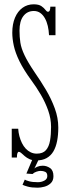

<svg xmlns="http://www.w3.org/2000/svg" viewBox="-20 -731 314 891"><path d="M148.5 13.5Q130 13.5 117 7.5Q104 1.5 94.8 -6.5Q85.5 -14.5 79 -20.5Q72.5 -26.5 67.5 -26.5Q58.5 -26.5 58.5 0H34.5V-133.5H64.5Q65.5 -116 70 -99Q74.5 -82 81.8 -67.2Q89 -52.5 99.2 -41.5Q109.5 -30.5 122.5 -24.2Q135.5 -18 150.5 -18Q179 -18 193.2 -34.2Q207.5 -50.5 212.2 -78.5Q217 -106.5 217 -142Q217 -180 203.8 -217.8Q190.5 -255.5 169.8 -291Q149 -326.5 126 -357.5Q89.5 -407.5 70.2 -447Q51 -486.5 44 -519Q37 -551.5 37 -579Q37 -619 49.5 -648.8Q62 -678.5 84.5 -694.8Q107 -711 136 -711Q160 -711 172.2 -702.5Q184.5 -694 190.8 -685.2Q197 -676.5 202.5 -676.5Q208 -676.5 210.8 -682.2Q213.5 -688 213.5 -700H237.5V-567.5H207.5Q206.5 -590 201.8 -610.5Q197 -631 188.2 -646.5Q179.5 -662 166.8 -671Q154 -680 137 -680Q106.5 -680 88.5 -656.5Q70.5 -633 70.5 -589Q70.5 -559.5 74.5 -533.2Q78.5 -507 93.8 -474.8Q109 -442.5 141.5 -394.5Q168 -356.5 193 -314.5Q218 -272.5 234.2 -228.2Q250.5 -184 250.5 -139Q250.5 -104.5 245 -76.5Q239.5 -48.5 227.8 -28.5Q216 -8.5 196.5 2.5Q177 13.5 148.5 13.5ZM155 140Q127 140 109.5 135.2Q92 130.5 84.5 126.5L95 102.5Q100 106 115.2 110.2Q130.5 114.5 156 114.5Q172 114.5 185.8 107.2Q199.5 100 199.5 86Q199.5 71 190 66.5Q180.5 62 168 62Q160 62 149 65.8Q138 69.5 131 76.5L102.5 74.5L134 0H164L139.5 51Q142 47.5 153.2 42.8Q164.5 38 178 38Q196.5 38 212.2 48.8Q228 59.5 228 86.5Q228 107.5 215.5 119.2Q203 131 185.8 135.5Q168.5 140 155 140Z"/></svg>

Font: Imbue Thin
Style: Regular
Weight: 100
Designer: Tyler Finck
Foundry: Etcetera Type Company
Version: Version 1.102